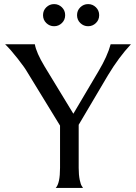

<svg xmlns="http://www.w3.org/2000/svg" viewBox="-20 -917 664 937"><path d="M150 -701Q157 -660 198 -592L338 -362L461 -570Q504 -642 520 -701H619Q560 -638 507 -550L364 -308V-98Q364 -64 369 -39.5Q374 -15 380 -8L385 0H252Q273 -22 273 -98V-304L112 -567Q100 -588 65.5 -632Q31 -676 5 -701ZM448 -804.5Q432 -789 410 -789Q388 -789 372 -804.5Q356 -820 356 -843Q356 -866 372 -881.5Q388 -897 410 -897Q432 -897 448 -881.5Q464 -866 464 -843Q464 -820 448 -804.5ZM282 -804.5Q266 -789 244 -789Q222 -789 206 -804.5Q190 -820 190 -843Q190 -866 206 -881.5Q222 -897 244 -897Q266 -897 282 -881.5Q298 -866 298 -843Q298 -820 282 -804.5Z"/></svg>

Font: Coconat
Style: Regular
Weight: 400
Designer: Sara Lavazza
Foundry: Collletttivo
Version: Version 1.000;Glyphs 3.2 (3217)